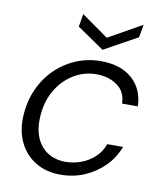

<svg xmlns="http://www.w3.org/2000/svg" viewBox="-81 -763 713 840"><g transform="rotate(10 276.0 -342.5)"><path d="M243 12Q181 12 134 -16Q87 -44 62 -94.5Q37 -145 40 -211Q43 -276 67 -330.5Q91 -385 131 -424.5Q171 -464 223 -486Q275 -508 333 -508Q422 -508 473 -462.5Q524 -417 526 -341H456Q455 -394 416.5 -421Q378 -448 324 -448Q269 -448 222 -419Q175 -390 145.5 -338.5Q116 -287 113 -217Q111 -176 121 -144.5Q131 -113 150.5 -91Q170 -69 197 -58Q224 -47 254 -47Q290 -47 323.5 -59Q357 -71 383.5 -95Q410 -119 423 -155H493Q475 -106 438 -68.5Q401 -31 351.5 -9.5Q302 12 243 12ZM489 -697 479 -640 331 -558 211 -640 221 -697 340 -613Z"/></g></svg>

Font: DM Sans 28pt Light
Style: Italic
Weight: 300
Italic angle: -10°
Version: Version 4.004;gftools[0.9.30]